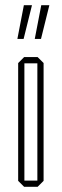

<svg xmlns="http://www.w3.org/2000/svg" viewBox="-20 -720 238 740"><path d="M73 0 50 -23V-477L73 -500H125L148 -477V-23L125 0ZM74 -476V-24H124V-476ZM47 -570 72 -700H103V-699L71 -570ZM114 -570 139 -700H170V-699L138 -570Z"/></svg>

Font: Foldit Thin Thin
Style: Regular
Weight: 250
Version: Version 1.003